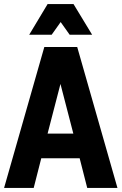

<svg xmlns="http://www.w3.org/2000/svg" viewBox="-22 -920 595 940"><path d="M-2 0 195 -690H356L553 0H405L368 -145H180L143 0ZM211 -266H337L274 -509ZM121 -750 211 -900H338L429 -750H319L275 -812L231 -750Z"/></svg>

Font: Radio Canada Condensed
Style: Bold
Weight: 700
Width: 3
Designer: Charles Daoud, Etienne Aubert Bonn, Alexandre Saumier Demers, Jacques Le Bailly
Foundry: Radio-Canada
Version: Version 2.104; ttfautohint (v1.8.4.7-5d5b);gftools[0.9.28.de